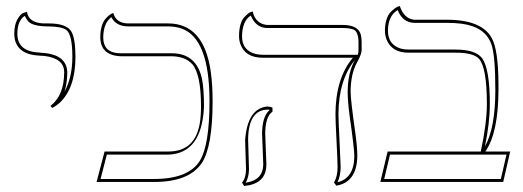

<svg xmlns="http://www.w3.org/2000/svg" viewBox="-20 -598 1718 631"><path d="M151.9 -243.2 146 -250Q190.9 -284.7 190.9 -360.8Q190.9 -405.8 126.5 -414.1Q119.1 -415 111.8 -415Q36.6 -418 27.8 -473.6Q26.9 -480.5 26.9 -486.8Q26.9 -516.6 37.4 -534.9Q47.9 -553.2 58.6 -556.2L68.8 -559.1Q73.7 -523.4 122.6 -521Q129.4 -521 140.1 -521Q198.2 -521 214.4 -494.6Q228 -470.7 228 -411.1Q228 -308.1 175.3 -259.3Q163.6 -249.5 151.9 -243.2ZM191.9 -296.9Q217.8 -343.8 217.8 -411.1Q217.8 -483.9 198.2 -499.5Q182.6 -510.7 140.1 -511.2Q90.8 -511.2 74.7 -525.9Q66.4 -534.7 61.5 -545.9Q37.1 -530.3 37.1 -486.8Q37.1 -428.2 110.4 -425.3Q111.8 -425.3 112.3 -424.8Q187.5 -421.9 199.2 -375.5Q200.7 -368.2 201.2 -360.8Q200.7 -323.2 191.9 -296.9Z M640.6 -248Q640.6 -354 611.8 -387.2Q588.4 -412.6 544.4 -413.1H378.4Q310.5 -415 309.6 -475.1Q309.6 -495.1 314 -510.5Q318.4 -525.9 325 -533.9Q331.5 -542 337.6 -546.9Q343.8 -551.8 348.1 -553.7L352.5 -555.2Q361.3 -522 400.4 -521H532.7Q649.4 -521 672.4 -364.3Q678.7 -320.8 678.7 -265.1Q678.7 -116.2 643.1 -62Q601.1 0 486.3 0H297.4L323.7 -100.1H533.7Q621.1 -100.1 636.7 -193.4Q640.6 -217.8 640.6 -248ZM650.4 -248Q644 -94.2 533.7 -89.8H331.1L310.5 -9.8H486.3Q600.1 -9.8 637.2 -70.3Q668.5 -122.1 668.5 -265.1Q668.5 -472.2 576.2 -504.4Q556.2 -511.2 532.7 -511.2H400.4Q360.4 -512.2 346.2 -541.5Q319.8 -522.5 319.3 -475.1Q319.3 -427.7 366.7 -423.3Q373 -422.9 378.4 -422.9H544.4Q626 -422.9 644 -337.9Q650.4 -305.2 650.4 -248Z M1132.3 -295.9Q1132.3 -270 1147.9 -160.2Q1154.3 -113.8 1154.3 -85Q1152.8 1 1085.4 12.2L1077.6 2Q1089.8 -19 1089.4 -48.8Q1089.4 -69.8 1085.9 -136Q1082.5 -202.1 1082.5 -223.1Q1083 -340.8 1139.6 -408.2H844.2Q786.1 -408.2 770 -453.1Q765.6 -465.8 765.6 -479Q765.6 -500 770 -516.1Q774.4 -532.2 781.5 -540Q788.6 -547.9 794.9 -553Q801.3 -558.1 806.2 -559.1L810.5 -560.1Q817.9 -526.9 846.2 -518.1Q853 -516.1 859.4 -516.1H1105.5Q1157.7 -516.1 1166 -483.4Q1168.5 -472.7 1168.5 -458V-434.1Q1168.5 -419.4 1153.3 -392.6Q1132.3 -354.5 1132.3 -295.9ZM851.6 -159.2Q851.6 -149.9 853.5 -108.4Q855.5 -67.9 855.5 -58.1Q855.5 -2.4 801.3 10.3Q792 12.2 782.2 13.2L775.4 2Q788.1 -13.2 788.6 -41Q788.6 -49.8 787.1 -88.4Q785.6 -128.4 785.6 -138.2Q793.5 -241.7 858.4 -248Q869.1 -247.6 875.5 -244.1V-231Q852.1 -215.3 851.6 -159.2ZM1155.8 -418Q1158.7 -426.3 1158.2 -434.1V-458Q1158.2 -492.7 1142.6 -500.5Q1129.9 -505.9 1105.5 -505.9H859.4Q822.8 -505.9 805.7 -543.5Q804.7 -545.9 804.2 -546.9Q776.4 -529.3 775.4 -479Q775.4 -431.6 821.3 -420.4Q832.5 -418 844.2 -418ZM1146.5 -400.9Q1092.8 -335 1092.3 -223.1Q1092.3 -202.6 1095.7 -137.2Q1099.1 -70.3 1099.6 -48.8Q1099.1 -20 1089.4 1Q1144 -12.7 1144.5 -85Q1144.5 -108.9 1128.9 -218.3Q1122.6 -266.1 1122.6 -295.9Q1123 -359.9 1146.5 -400.9ZM841.3 -159.2Q841.8 -214.4 865.2 -235.8V-237.3Q861.8 -237.8 858.4 -237.8Q795.9 -235.8 795.4 -138.2Q795.4 -128.9 796.9 -89.6Q798.3 -50.3 798.3 -41Q797.9 -16.1 787.6 2.4Q844.7 -5.9 845.2 -58.1Q845.2 -66.9 843.3 -106.9Q841.3 -148.9 841.3 -159.2Z M1447.8 -533.2Q1563.5 -533.2 1596.2 -472.7Q1617.7 -433.6 1618.2 -322.3Q1618.2 -313.5 1618.2 -301.8Q1617.7 -161.6 1575.2 -100.1H1656.7L1633.8 0H1230L1253.9 -100.1H1560.1Q1580.1 -193.8 1580.1 -255.9Q1580.1 -376 1554.2 -404.8Q1534.7 -425.3 1477.1 -424.8H1322.8Q1267.1 -424.8 1250 -469.2Q1245.1 -482.9 1245.1 -497.1Q1245.1 -517.1 1250 -533Q1254.9 -548.8 1262.5 -556.9Q1270 -564.9 1277.1 -570.1Q1284.2 -575.2 1289.1 -576.7L1293.9 -578.1Q1308.1 -536.6 1340.8 -533.2ZM1261.7 -89.8 1242.7 -9.8H1626L1644.5 -89.8ZM1573.7 -116.7Q1607.9 -177.7 1607.9 -301.8Q1607.9 -417 1594.7 -453.1Q1574.2 -509.8 1497.6 -520Q1475.1 -522.9 1447.8 -522.9H1340.8Q1302.7 -524.4 1287.1 -564.9Q1255.4 -546.4 1254.9 -497.1Q1254.9 -450.7 1298.3 -438Q1310.1 -435.1 1322.8 -435.1H1477.1Q1542.5 -435.1 1564 -407.2Q1589.8 -372.1 1589.8 -255.9Q1589.8 -194.3 1573.7 -116.7Z"/></svg>

Font: Linux Biolinum Outline O
Style: Bold
Weight: 700
Designer: Philipp H. Poll
Foundry: Philipp H. Poll
Version: Version 0.9.2